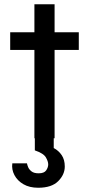

<svg xmlns="http://www.w3.org/2000/svg" viewBox="-20 -651 419 904"><path d="M107 118Q108 125 112.5 136Q117 147 128.5 156Q140 165 162 165Q188 165 197.5 151Q207 137 207 123Q207 109 196 90Q185 71 144 57V0H142V-416H28V-499H142V-631H237V-499H351V-416H237V0H233V46Q256 58 270.5 79.5Q285 101 285 133Q285 171 254 202Q223 233 160 233Q119 233 90.5 216.5Q62 200 48 173.5Q34 147 38 118Z"/></svg>

Font: Syne Medium
Style: Regular
Weight: 500
Designer: Lucas Descroix
Foundry: Bonjour Monde
Version: Version 2.200; ttfautohint (v1.8.4)